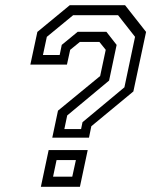

<svg xmlns="http://www.w3.org/2000/svg" viewBox="-20 -720 590 740"><path d="M181.5 -189.5 203.5 -293.5 366 -427 387.5 -528 363 -558.5H288L250.5 -528L238 -471H97L124 -597L249 -700H462L543 -597L494 -367.5L332 -233.5L323 -189.5ZM184.5 -39H258.5L272.5 -103H198ZM137.5 0 167.5 -141.5H318L288 0ZM228 -222.5H292.5L298 -249L459.5 -383.5L500.5 -578L435 -661.5H262L160.5 -578L145.5 -508H210L218 -547L279.5 -597.5H390L429.5 -547L400.5 -409.5L239 -275Z"/></svg>

Font: Tourney
Style: Italic
Weight: 400
Italic angle: -12°
Version: Version 1.015